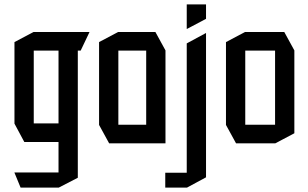

<svg xmlns="http://www.w3.org/2000/svg" viewBox="-20 -654 1406 876"><path d="M134 -423V-508H388V-507L348 -423ZM74 202 46 134V133H247V202ZM91 -6 46 -90V-91H247V-6ZM46 -91V-462L133 -508H134V-91ZM247 202V-423H335V157L248 202Z M520 -423V-508H689L735 -424V-423ZM478 0 432 -84V-85H647V0ZM432 -85V-462L519 -508H520V-85ZM647 0V-423H735V0Z M832 202V-456L919 -503H920V155L833 202ZM734 202V134H832V202ZM832 -522V-634H920V-568L833 -522Z M1099 -423V-508H1277L1323 -424V-423ZM1057 0 1011 -84V-85H1235V0ZM1011 -85V-462L1098 -508H1099V-85ZM1235 0V-423H1323V-46L1236 0Z"/></svg>

Font: Foldit
Style: Regular
Weight: 400
Version: Version 1.003